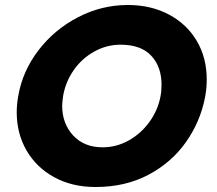

<svg xmlns="http://www.w3.org/2000/svg" viewBox="-20 -735 869 769"><path d="M801 -344Q808 -379 808 -417Q808 -503 768.5 -570.5Q729 -638 657 -676.5Q585 -715 492 -715Q387 -715 292.5 -666Q198 -617 134 -533.5Q70 -450 53 -350Q47 -317 47 -285Q47 -200 86.5 -132Q126 -64 197.5 -25Q269 14 363 14Q482 14 574.5 -35Q667 -84 724.5 -165.5Q782 -247 801 -344ZM627 -396Q627 -370 623 -350Q613 -295 579.5 -248Q546 -201 496.5 -173Q447 -145 391 -145Q317 -145 273 -192.5Q229 -240 229 -312Q229 -324 233 -352Q243 -408 275.5 -454.5Q308 -501 357.5 -528.5Q407 -556 463 -556Q545 -556 586 -511.5Q627 -467 627 -396Z"/></svg>

Font: Geom ExtraBold
Style: Bold Italic
Weight: 800
Italic angle: -10°
Version: Version 1.102